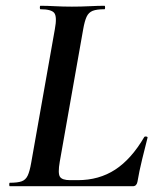

<svg xmlns="http://www.w3.org/2000/svg" viewBox="-20 -645 545 665"><path d="M14 0Q12 0 12 -6Q12 -12 14 -12Q41 -12 55 -17Q69 -22 76 -37Q83 -52 88 -81L170 -544Q178 -587 168 -600Q158 -613 120 -613Q118 -613 118 -619Q118 -625 120 -625Q143 -625 170.5 -623.5Q198 -622 229 -622Q261 -622 290.5 -623.5Q320 -625 342 -625Q344 -625 344 -619Q344 -613 342 -613Q315 -613 301 -607.5Q287 -602 280 -587Q273 -572 268 -543L187 -85Q180 -45 187.5 -33Q195 -21 223 -21H249Q323 -21 379 -57.5Q435 -94 480 -171Q482 -173 487 -172Q492 -171 491 -168Q483 -137 472.5 -94Q462 -51 456 -15Q453 0 440 0Z"/></svg>

Font: Cormorant Light
Style: Bold Italic
Weight: 700
Italic angle: -10°
Version: Version 4.000